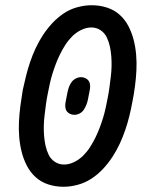

<svg xmlns="http://www.w3.org/2000/svg" viewBox="-20 -702 590 734"><path d="M223 12Q192 12 164.5 3Q137 -6 116.5 -24.5Q96 -43 83 -68Q70 -93 63 -120.5Q56 -148 53.5 -177.5Q51 -207 52.5 -237Q54 -267 58 -297.5Q62 -328 67 -358Q73 -385 79.5 -411.5Q86 -438 95 -464.5Q104 -491 116 -517Q128 -543 144 -567.5Q160 -592 180 -613.5Q200 -635 224 -651Q248 -667 276 -674.5Q304 -682 330 -682Q361 -682 389 -673Q417 -664 437.5 -645.5Q458 -627 471 -602Q484 -577 491 -549.5Q498 -522 500.5 -492.5Q503 -463 501.5 -433Q500 -403 496 -372.5Q492 -342 486 -312Q481 -285 474.5 -258.5Q468 -232 459 -205.5Q450 -179 438 -153Q426 -127 410 -102.5Q394 -78 374 -56.5Q354 -35 329.5 -19Q305 -3 277 4.5Q249 12 223 12ZM225 -73Q244 -73 263.5 -82.5Q283 -92 298 -107Q313 -122 324.5 -140Q336 -158 345 -176.5Q354 -195 361 -213.5Q368 -232 374 -251.5Q380 -271 384 -290Q388 -309 392 -329Q396 -349 398.5 -368.5Q401 -388 403.5 -408Q406 -428 406.5 -447.5Q407 -467 405.5 -486.5Q404 -506 400 -524.5Q396 -543 388 -559.5Q380 -576 364.5 -586.5Q349 -597 329 -597Q310 -597 290.5 -587.5Q271 -578 256 -563Q241 -548 229.5 -530Q218 -512 209 -493.5Q200 -475 193 -456.5Q186 -438 180 -418.5Q174 -399 170 -380Q166 -361 162 -341Q158 -321 155.5 -301.5Q153 -282 150.5 -262Q148 -242 147.5 -222Q147 -202 148.5 -183Q150 -164 154 -145.5Q158 -127 166 -110.5Q174 -94 189.5 -83.5Q205 -73 225 -73ZM264 -263Q255 -263 247 -267Q239 -271 234.5 -278Q230 -285 229.5 -294.5Q229 -304 231 -313L238 -349Q240 -359 243.5 -369Q247 -379 253.5 -388Q260 -397 270 -402Q280 -407 290 -407Q299 -407 307 -403Q315 -399 319.5 -392Q324 -385 324.5 -375.5Q325 -366 323 -357L316 -321Q314 -311 310 -301Q306 -291 300 -282Q294 -273 284 -268Q274 -263 264 -263Z"/></svg>

Font: Lode Dark
Style: Bold Italic
Weight: 700
Italic angle: -11°
Monospace: yes
Designer: Belleve Invis
Foundry: Belleve Invis
Version: Version 29.2.0; ttfautohint (v1.8.3)